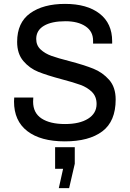

<svg xmlns="http://www.w3.org/2000/svg" viewBox="-20 -716 667 986"><path d="M556 -504V-492H458V-507Q458 -555 419 -581Q380 -607 316 -607Q245 -607 205.5 -583.5Q166 -560 166 -516Q166 -483 188.5 -462Q211 -441 244.5 -429Q278 -417 337 -402Q413 -382 460 -363Q507 -344 540.5 -306Q574 -268 574 -205Q574 -93 505.5 -41.5Q437 10 313 10Q189 10 120.5 -42.5Q52 -95 52 -195L53 -215H151L150 -194Q150 -136 193.5 -107.5Q237 -79 314 -79Q389 -79 432.5 -106.5Q476 -134 476 -182Q476 -220 452.5 -243.5Q429 -267 393.5 -280Q358 -293 297 -309Q222 -329 177 -347Q132 -365 100 -402.5Q68 -440 68 -501Q68 -600 135 -648Q202 -696 314 -696Q427 -696 491.5 -646Q556 -596 556 -504ZM364 125 335 250H282L304 151H263V40H364Z"/></svg>

Font: Chivo
Style: Regular
Weight: 400
Designer: Hector Gatti
Foundry: Omnibus-Type
Version: Version 1.003